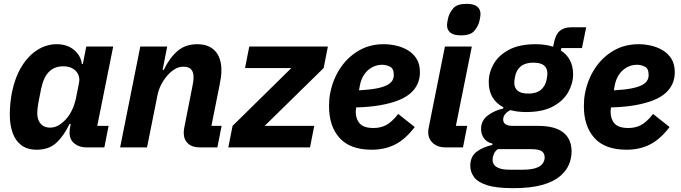

<svg xmlns="http://www.w3.org/2000/svg" viewBox="-20 -767 3542 999"><path d="M523 0H430Q393 0 367.5 -20Q342 -40 342 -77Q342 -85 343 -94Q344 -103 345 -107L348 -122H342Q311 -58 272 -23Q233 12 171 12Q122 12 91 -11.5Q60 -35 45.5 -76.5Q31 -118 31 -170Q31 -202 34 -230.5Q37 -259 42 -286Q58 -364 92 -420Q126 -476 173.5 -506.5Q221 -537 275 -537Q330 -537 365.5 -507Q401 -477 406 -434H411L429 -525H569L486 -112H545ZM240 -103Q267 -103 289 -117.5Q311 -132 327 -151Q344 -171 356.5 -198.5Q369 -226 375 -255L391 -335Q396 -360 387 -379.5Q378 -399 358 -410.5Q338 -422 309 -422Q263 -422 234.5 -393Q206 -364 194 -305L180 -235Q178 -225 176 -207.5Q174 -190 174 -178Q174 -155 182 -138Q190 -121 205 -112Q220 -103 240 -103Z M745 0H605L710 -525H850L826 -403H832Q862 -466 903.5 -501.5Q945 -537 1006 -537Q1067 -537 1099.5 -501.5Q1132 -466 1132 -401Q1132 -382 1129.5 -364.5Q1127 -347 1123 -327L1080 -112H1133L1111 0H1020Q980 0 958 -20.5Q936 -41 936 -76Q936 -85 937 -92.5Q938 -100 939 -104L980 -312Q983 -326 985 -339.5Q987 -353 987 -368Q987 -391 975 -405.5Q963 -420 934 -420Q909 -420 887.5 -406Q866 -392 849 -372Q831 -351 818 -325.5Q805 -300 799 -270Z M1593 0H1168L1190 -112L1496 -413H1255L1277 -525H1686L1664 -413L1357 -112H1615Z M1914 12Q1802 12 1747 -49Q1692 -110 1692 -214Q1692 -233 1693.5 -251Q1695 -269 1699 -287Q1713 -356 1750.5 -412.5Q1788 -469 1845.5 -503Q1903 -537 1977 -537Q2007 -537 2039.5 -530Q2072 -523 2100.5 -506.5Q2129 -490 2147 -462Q2165 -434 2165 -391Q2165 -359 2153 -331.5Q2141 -304 2116 -282Q2091 -260 2051.5 -244.5Q2012 -229 1958 -219.5Q1904 -210 1833 -208Q1832 -199 1831.5 -194Q1831 -189 1831 -185Q1831 -148 1851.5 -124.5Q1872 -101 1924 -101Q1959 -101 1988 -115.5Q2017 -130 2052 -174L2138 -106Q2089 -42 2035.5 -15Q1982 12 1914 12ZM1969 -430Q1940 -430 1915.5 -416.5Q1891 -403 1874.5 -378.5Q1858 -354 1852 -320L1848 -297Q1904 -300 1939.5 -307Q1975 -314 1994.5 -324.5Q2014 -335 2021.5 -348Q2029 -361 2029 -377Q2029 -411 2008.5 -420.5Q1988 -430 1969 -430Z M2378 -583Q2341 -583 2323.5 -597Q2306 -611 2306 -635Q2306 -644 2308 -655Q2310 -666 2312 -675Q2319 -701 2338.5 -724Q2358 -747 2408 -747Q2445 -747 2462.5 -733Q2480 -719 2480 -695Q2480 -686 2478 -675Q2476 -664 2474 -655Q2467 -629 2447.5 -606Q2428 -583 2378 -583ZM2389 0H2298Q2258 0 2233 -22Q2208 -44 2208 -80Q2208 -86 2209 -92Q2210 -98 2211 -105L2295 -525H2435L2352 -112H2411Z M2954 22Q2954 56 2940 89.5Q2926 123 2892.5 151Q2859 179 2800 195.5Q2741 212 2650 212Q2562 212 2514 196.5Q2466 181 2446.5 154.5Q2427 128 2427 96Q2427 47 2460 22.5Q2493 -2 2542 -13V-20Q2514 -26 2498.5 -47Q2483 -68 2483 -96Q2483 -140 2518.5 -166.5Q2554 -193 2598 -202L2599 -209Q2562 -228 2542.5 -261Q2523 -294 2523 -340Q2523 -389 2548.5 -434Q2574 -479 2628 -508Q2682 -537 2768 -537Q2794 -537 2816.5 -533.5Q2839 -530 2858 -524L2863 -547Q2871 -588 2893 -606.5Q2915 -625 2951 -625H3030L3008 -517H2901L2898 -504Q2929 -485 2945.5 -453.5Q2962 -422 2962 -381Q2962 -333 2936.5 -287.5Q2911 -242 2857 -213Q2803 -184 2717 -184Q2695 -184 2674.5 -186.5Q2654 -189 2636 -194Q2620 -187 2609 -174Q2598 -161 2598 -145Q2598 -129 2610.5 -120.5Q2623 -112 2651 -112H2780Q2867 -112 2910.5 -78Q2954 -44 2954 22ZM2814 52Q2814 31 2799 20Q2784 9 2743 9H2570Q2555 20 2549 35.5Q2543 51 2543 64Q2543 80 2552 91.5Q2561 103 2580.5 109.5Q2600 116 2633 116H2698Q2742 116 2767.5 107.5Q2793 99 2803.5 84Q2814 69 2814 52ZM2729 -280Q2770 -280 2793.5 -299Q2817 -318 2824 -352Q2827 -367 2827.5 -374Q2828 -381 2828 -385Q2828 -412 2810.5 -426.5Q2793 -441 2755 -441Q2714 -441 2690.5 -422.5Q2667 -404 2660 -369Q2657 -354 2656.5 -347Q2656 -340 2656 -336Q2656 -309 2674 -294.5Q2692 -280 2729 -280Z M3240 12Q3128 12 3073 -49Q3018 -110 3018 -214Q3018 -233 3019.5 -251Q3021 -269 3025 -287Q3039 -356 3076.5 -412.5Q3114 -469 3171.5 -503Q3229 -537 3303 -537Q3333 -537 3365.5 -530Q3398 -523 3426.5 -506.5Q3455 -490 3473 -462Q3491 -434 3491 -391Q3491 -359 3479 -331.5Q3467 -304 3442 -282Q3417 -260 3377.5 -244.5Q3338 -229 3284 -219.5Q3230 -210 3159 -208Q3158 -199 3157.5 -194Q3157 -189 3157 -185Q3157 -148 3177.5 -124.5Q3198 -101 3250 -101Q3285 -101 3314 -115.5Q3343 -130 3378 -174L3464 -106Q3415 -42 3361.5 -15Q3308 12 3240 12ZM3295 -430Q3266 -430 3241.5 -416.5Q3217 -403 3200.5 -378.5Q3184 -354 3178 -320L3174 -297Q3230 -300 3265.5 -307Q3301 -314 3320.5 -324.5Q3340 -335 3347.5 -348Q3355 -361 3355 -377Q3355 -411 3334.5 -420.5Q3314 -430 3295 -430Z"/></svg>

Font: IBM Plex Sans Var
Style: Italic
Weight: 400
Italic angle: -11.31°
Designer: Mike Abbink, Paul van der Laan, Pieter van Rosmalen
Foundry: Bold Monday
Version: Version 1.001